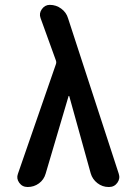

<svg xmlns="http://www.w3.org/2000/svg" viewBox="-20 -750 540 770"><path d="M90.8 0Q69.3 0 57.1 -17.1Q44.9 -34.2 51.8 -52.7L204.1 -492.2Q207 -500 204.1 -507.8L142.6 -677.7Q135.7 -696.3 147.9 -713.4Q160.2 -730.5 179.7 -730.5Q205.1 -730.5 225.6 -715.3Q246.1 -700.2 252.9 -676.8L456.1 -53.7Q462.9 -34.2 450.7 -17.1Q438.5 0 417 0H416Q390.6 0 370.6 -15.6Q350.6 -31.2 343.8 -54.7L257.8 -364.3Q257.8 -365.2 255.9 -365.2Q254.9 -365.2 254.9 -364.3L163.1 -53.7Q156.2 -29.3 136.2 -14.6Q116.2 0 90.8 0Z"/></svg>

Font: Rounded Mgen+ 2m medium
Style: Regular
Weight: 500
Designer: [Source Han Sans]
Ryoko NISHIZUKA  (kana & ideographs); Paul D. Hunt (Latin, Greek & Cyrillic); Wenlong ZHANG  (bopomofo
Version: Version 1.059.20150602